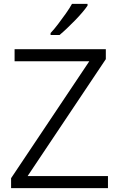

<svg xmlns="http://www.w3.org/2000/svg" viewBox="-20 -967 614 987"><path d="M535 0H37V-51L439 -652H55V-714H524V-663L122 -62H535ZM430 -938Q420 -923 403 -903Q386 -883 365.5 -862Q345 -841 324.5 -821.5Q304 -802 286 -787H240V-797Q258 -816 278.5 -843Q299 -870 318.5 -897.5Q338 -925 350 -947H430Z"/></svg>

Font: Noto Sans Syriac Eastern Light
Style: Regular
Weight: 300
Designer: Patrick Giasson and the Monotype Design Team
Foundry: Monotype Imaging Inc.
Version: Version 3.001